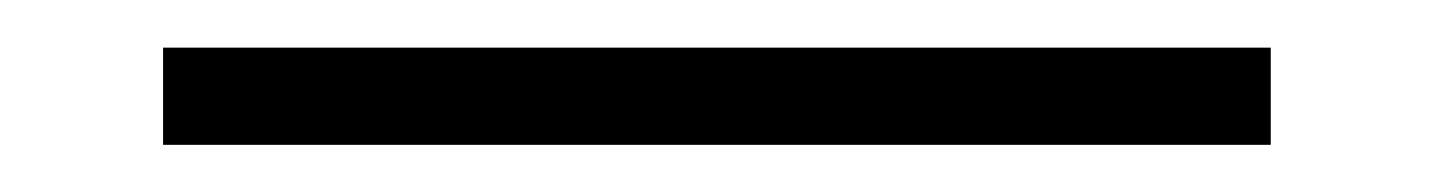

<svg xmlns="http://www.w3.org/2000/svg" viewBox="-20 100 611 81"><path d="M516.1 161.1H48.8V120.1H516.1Z"/></svg>

Font: SaysetthaMai
Style: Regular
Weight: 400
Designer: John M. Durdin
Foundry: Lao Script for Windows
Version: Version 1.101